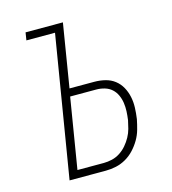

<svg xmlns="http://www.w3.org/2000/svg" viewBox="-109 -825 819 914"><g transform="rotate(-15 300.0 -367.5)"><path d="M121 0 236 -697H95L101 -735H285L234 -423H356Q384 -423 410 -416.5Q436 -410 456 -394.5Q476 -379 488.5 -356.5Q501 -334 506.5 -308Q512 -282 511 -254.5Q510 -227 506 -199Q501 -174 494 -149Q487 -124 473.5 -101Q460 -78 441.5 -58Q423 -38 399.5 -24.5Q376 -11 350.5 -5.5Q325 0 300 0ZM170 -38H300Q320 -38 341 -43Q362 -48 380.5 -60Q399 -72 413.5 -89Q428 -106 438.5 -125Q449 -144 454.5 -164.5Q460 -185 464 -205Q467 -227 468 -248Q469 -269 466 -289.5Q463 -310 454.5 -328.5Q446 -347 431.5 -360Q417 -373 397 -379Q377 -385 356 -385H227Z"/></g></svg>

Font: Iosevka SS04 XLt Ex Obl
Style: Regular
Weight: 200
Width: 7
Italic angle: -9°
Monospace: yes
Designer: Belleve Invis
Foundry: Belleve Invis
Version: Version 19.0.0; ttfautohint (v1.8.4)